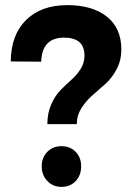

<svg xmlns="http://www.w3.org/2000/svg" viewBox="-20 -721 502 750"><path d="M22 -481Q23 -585 82 -643Q141 -701 243 -701Q341 -701 397.5 -656Q454 -611 454 -528Q454 -486 436 -451.5Q418 -417 392.5 -394Q367 -371 341.5 -349Q316 -327 298 -298.5Q280 -270 280 -236H165Q165 -279 180 -313Q195 -347 216 -368.5Q237 -390 258.5 -409Q280 -428 295 -451.5Q310 -475 310 -504Q310 -574 230 -574Q144 -574 141 -480ZM220 -150Q254 -150 275.5 -128Q297 -106 297 -71Q297 -36 275.5 -13.5Q254 9 220 9Q187 9 165 -14Q143 -37 143 -71Q143 -106 165 -128Q187 -150 220 -150Z"/></svg>

Font: Montserrat-Arabic SemiBold
Style: Regular
Weight: 600
Designer: Mohamed Gaber
Foundry: Kief Type Foundry
Version: Version 5.008;PS 005.008;hotconv 1.0.88;makeotf.lib2.5.64775